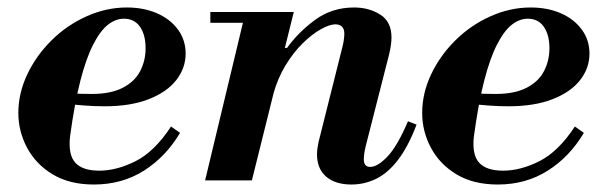

<svg xmlns="http://www.w3.org/2000/svg" viewBox="-20 -482 1614 513"><path d="M231 11Q166 11 121 -16Q76 -43 52.5 -87Q29 -131 29 -180Q29 -233 53 -283.5Q77 -334 118 -374.5Q159 -415 211.5 -438.5Q264 -462 319 -462Q364 -462 399.5 -446.5Q435 -431 455.5 -403Q476 -375 476 -339Q476 -300 451 -268Q426 -236 377.5 -217Q329 -198 259 -198Q235 -198 207 -200Q179 -202 157 -205Q135 -208 129 -209L134 -241Q151 -234 171.5 -232.5Q192 -231 226 -231Q276 -231 308 -247.5Q340 -264 354.5 -292Q369 -320 369 -353Q369 -389 354 -410.5Q339 -432 311 -432Q289 -432 268.5 -416Q248 -400 229 -363Q210 -326 194.5 -265.5Q179 -205 167 -116Q162 -68 181.5 -47Q201 -26 245 -26Q292 -26 342.5 -51.5Q393 -77 437 -144L461 -127Q423 -63 364.5 -26Q306 11 231 11Z M919 11Q876 11 851.5 -10Q827 -31 827 -70Q827 -80 828.5 -87.5Q830 -95 831 -102L895 -357Q897 -364 898.5 -374.5Q900 -385 900 -392Q900 -405 893.5 -411Q887 -417 876 -417Q861 -417 837.5 -404Q814 -391 789 -366.5Q764 -342 743 -307.5Q722 -273 710 -230L740 -354H747Q777 -396 822 -429Q867 -462 926 -462Q966 -462 996 -443Q1026 -424 1026 -382Q1026 -364 1020 -338L957 -91Q954 -78 953 -70Q952 -62 952 -57Q952 -36 969 -36Q989 -36 1015.5 -64Q1042 -92 1070 -158L1093 -149Q1071 -91 1044 -55.5Q1017 -20 985.5 -4.5Q954 11 919 11ZM528 0 636 -450H765L653 0ZM542 -421V-450H753V-421Z M1310 11Q1245 11 1200 -16Q1155 -43 1131.5 -87Q1108 -131 1108 -180Q1108 -233 1132 -283.5Q1156 -334 1197 -374.5Q1238 -415 1290.5 -438.5Q1343 -462 1398 -462Q1443 -462 1478.5 -446.5Q1514 -431 1534.5 -403Q1555 -375 1555 -339Q1555 -300 1530 -268Q1505 -236 1456.5 -217Q1408 -198 1338 -198Q1314 -198 1286 -200Q1258 -202 1236 -205Q1214 -208 1208 -209L1213 -241Q1230 -234 1250.5 -232.5Q1271 -231 1305 -231Q1355 -231 1387 -247.5Q1419 -264 1433.5 -292Q1448 -320 1448 -353Q1448 -389 1433 -410.5Q1418 -432 1390 -432Q1368 -432 1347.5 -416Q1327 -400 1308 -363Q1289 -326 1273.5 -265.5Q1258 -205 1246 -116Q1241 -68 1260.5 -47Q1280 -26 1324 -26Q1371 -26 1421.5 -51.5Q1472 -77 1516 -144L1540 -127Q1502 -63 1443.5 -26Q1385 11 1310 11Z"/></svg>

Font: Libre Bodoni SemiBold
Style: Italic
Weight: 600
Italic angle: -13°
Version: Version 2.003